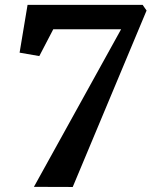

<svg xmlns="http://www.w3.org/2000/svg" viewBox="-20 -763 618 784"><path d="M474.5 -643.5H197.5L140.5 -534L60 -548L92.5 -743H562.5L578.5 -720L277 0.5L118.5 0Z"/></svg>

Font: Merriweather 24pt
Style: Bold Italic
Weight: 700
Italic angle: -7.8°
Designer: Eben Sorkin
Foundry: Eben Sorkin
Version: Version 2.101